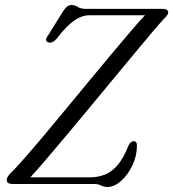

<svg xmlns="http://www.w3.org/2000/svg" viewBox="-20 -735 692 767"><path d="M355.5 0H30.5Q7 0 7 -16Q7 -23.5 11.8 -30.5Q16.5 -37.5 24 -45Q41.5 -62 74.2 -99Q107 -136 149.2 -186.2Q191.5 -236.5 238.8 -293.8Q286 -351 333.8 -408.8Q381.5 -466.5 425.2 -518.8Q469 -571 503.5 -611.5Q538 -652 559 -674H336.5Q306.5 -674 275.5 -652.2Q244.5 -630.5 206 -580Q188.5 -560 172 -566Q155.5 -572.5 173.5 -596L234 -693Q249 -715 264 -715Q280 -715 291 -707.2Q302 -699.5 325 -699.5H629.5Q652 -699.5 652 -685Q652 -679.5 646.8 -672.8Q641.5 -666 632.5 -657Q620 -644 590.5 -609.2Q561 -574.5 520.2 -525.2Q479.5 -476 432 -418.8Q384.5 -361.5 335.8 -302.5Q287 -243.5 241.8 -189.8Q196.5 -136 160 -93.2Q123.5 -50.5 101 -26.5H337.5Q369.5 -26.5 397.2 -36.8Q425 -47 449 -74.5Q473 -102 493.5 -154Q502.5 -171 513.5 -171Q527 -171 527 -154.5Q527 -112 508.8 -74Q490.5 -36 463.5 -12Q436.5 12 409.5 12Q395.5 12 384 6Q372.5 0 355.5 0Z"/></svg>

Font: Fraunces 9pt Light
Style: Italic
Weight: 300
Italic angle: -16°
Version: Version 1.000;[0bf87f6ff]